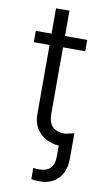

<svg xmlns="http://www.w3.org/2000/svg" viewBox="-95 -703 531 948"><g transform="rotate(10 170.5 -229.5)"><path d="M285.2 -473.6H173.8V-141.6Q173.8 -94.7 195.3 -75.2Q216.8 -55.7 251 -55.7H260.3L302.7 -65.4V62.5Q302.7 105 286.6 135.7Q270.5 166.5 241.9 182.4Q213.4 198.2 176.8 198.2Q160.6 198.2 150.4 197.5Q140.1 196.8 132.8 193.4V137.7Q143.1 140.6 161.1 140.6Q237.3 140.6 237.3 62.5V7.8Q203.1 5.9 173.1 -10Q143.1 -25.9 124.8 -55.2Q106.4 -84.5 106.4 -125V-473.6H27.3V-530.3H106.4V-657.2H173.8V-530.3H285.2Z"/></g></svg>

Font: Pretendard Light
Style: Regular
Weight: 300
Designer: Base glyphs from Inter by Rasmus Andersson; Hangeul glyphs from Noto Sans CJK(Source Han Sans) by Jang Soo-young and Kan
Foundry: Kil Hyung-jin
Version: Version 1.309